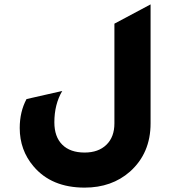

<svg xmlns="http://www.w3.org/2000/svg" viewBox="-20 -665 797 876"><path d="M667 -102Q667 34 573 118Q490 191 366 191Q215 191 133 94Q70 20 70 -81Q70 -155 101 -213L264 -250Q228 -189 228 -107Q228 -41 264 -5Q300 31 366 31Q429 31 465.5 -4.5Q502 -40 502 -102V-557L667 -645Z"/></svg>

Font: Tajawal Black
Style: Regular
Weight: 900
Designer: Boutros Fonts
Foundry: Created by Boutros International 2017
Version: Version 1.700